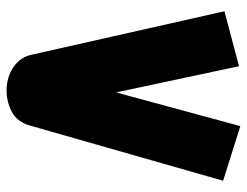

<svg xmlns="http://www.w3.org/2000/svg" viewBox="-103 -597 746 580"><g transform="rotate(-90 270.0 -307.0)"><path d="M291 -660Q329 -659 358.5 -638.5Q388 -618 395 -583L526 -2L360 42L269 -385Q276 -385 282.5 -385Q289 -385 296 -385L179 46L14 -6L180 -587Q191 -628 222.5 -644.5Q254 -661 291 -660Z"/></g></svg>

Font: Mada Black
Style: Regular
Weight: 900
Designer: Khaled Hosny
Version: Version 1.5